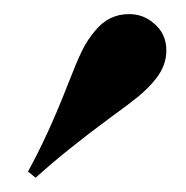

<svg xmlns="http://www.w3.org/2000/svg" viewBox="-20 -850 263 271"><path d="M214.8 -778.8Q214.8 -756.8 199.2 -737.8Q188.5 -724.6 175 -713.6Q161.6 -702.6 137.2 -685.1Q72.8 -637.7 30.3 -599.1L19.5 -607.9Q47.9 -659.2 76.2 -731.9Q87.9 -762.2 95.5 -777.8Q103 -793.5 114.3 -806.6Q133.3 -830.1 162.1 -830.1Q182.1 -830.1 196.8 -817.4Q214.8 -802.7 214.8 -778.8Z"/></svg>

Font: TypoPRO Playfair Display
Style: Bold
Weight: 700
Designer: Claus Eggers Sørensen
Foundry: Claus Eggers Sørensen
Version: Version 1.004;PS 001.004;hotconv 1.0.70;makeotf.lib2.5.58329